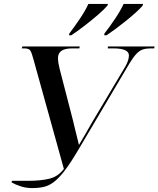

<svg xmlns="http://www.w3.org/2000/svg" viewBox="-20 -951 809 980"><path d="M39 -20 41 -28H122Q188 -28 232.5 -39Q277 -50 306 -89L150 -651Q142 -681 135 -692.5Q128 -704 104 -704H91L94 -714H387L385 -704H348Q276 -704 276 -655Q276 -642 278.5 -627.5Q281 -613 284 -601L351 -342Q358 -315 365.5 -282Q373 -249 383 -211Q400 -240 417 -269Q434 -298 452 -330L620 -612Q630 -630 634 -643.5Q638 -657 638 -668Q638 -704 559 -704H530L531 -714H769L767 -704H748Q726 -704 709 -698.5Q692 -693 676 -676Q660 -659 640 -626L379 -185Q340 -119 310.5 -80.5Q281 -42 255.5 -22.5Q230 -3 203.5 3Q177 9 144 9Q112 9 84 -0.5Q56 -10 39 -20ZM513 -780Q539 -813 567.5 -855.5Q596 -898 611 -931H710L708 -922Q696 -908 674 -888Q652 -868 625.5 -846.5Q599 -825 572 -805Q545 -785 524 -771H512ZM334 -780Q359 -813 387.5 -855Q416 -897 431 -931H531L528 -922Q512 -903 479.5 -875Q447 -847 410 -818.5Q373 -790 344 -771H332Z"/></svg>

Font: Noto Serif Display Medium
Style: Italic
Weight: 500
Italic angle: -12°
Designer: Monotype Design Team
Foundry: Monotype Imaging Inc.
Version: Version 2.009